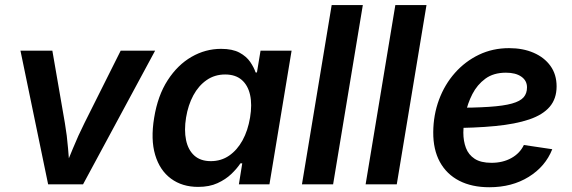

<svg xmlns="http://www.w3.org/2000/svg" viewBox="-20 -748 2322 779"><path d="M175.3 0 63 -542.5H192.4L243.2 -249Q252 -197.8 256.1 -146Q260.3 -94.2 264.6 -41.5H232.9Q254.9 -94.2 275.9 -145.8Q296.9 -197.3 322.8 -249L469.7 -542.5H609.4L316.9 0Z M783.7 10.3Q719.2 10.3 673.8 -23.2Q628.4 -56.6 609.6 -119.4Q590.8 -182.1 605.5 -270.5Q620.1 -360.4 660.4 -422.6Q700.7 -484.9 757.1 -517.3Q813.5 -549.8 877 -549.8Q923.3 -549.8 951.7 -534.4Q980 -519 995.1 -496.8Q1010.3 -474.6 1017.1 -454.1H1022.5L1037.1 -542.5H1163.1L1073.2 0H949.2L962.9 -85.4H955.6Q941.4 -64 918.5 -42Q895.5 -20 862.5 -4.9Q829.6 10.3 783.7 10.3ZM835.4 -94.2Q877.4 -94.2 909.9 -116.7Q942.4 -139.2 964.1 -178.7Q985.8 -218.3 994.6 -271Q1003.4 -324.2 994.6 -363.3Q985.8 -402.3 960.4 -424.1Q935.1 -445.8 893.6 -445.8Q851.1 -445.8 818.4 -423.1Q785.6 -400.4 764.4 -361.1Q743.2 -321.8 734.9 -271Q726.6 -219.7 734.9 -179.7Q743.2 -139.6 768.3 -116.9Q793.5 -94.2 835.4 -94.2Z M1452.1 -727.5 1331.5 0H1205.1L1325.7 -727.5Z M1710.4 -727.5 1589.8 0H1463.4L1584 -727.5Z M1965.3 11.7Q1894.5 11.7 1843.3 -14.6Q1792 -41 1764.6 -91.1Q1737.3 -141.1 1737.8 -211.9Q1738.3 -281.7 1761.2 -343.5Q1784.2 -405.3 1825.7 -452.1Q1867.2 -499 1923.1 -525.9Q1979 -552.7 2045.4 -552.7Q2101.6 -552.7 2145 -533.9Q2188.5 -515.1 2213.4 -480.5Q2238.3 -445.8 2238.3 -397.5Q2238.3 -347.7 2210.4 -314.9Q2182.6 -282.2 2127.2 -263.4Q2071.8 -244.6 1989.3 -236.6Q1906.7 -228.5 1797.9 -228.5L1811.5 -310.5Q1903.8 -310.5 1963.6 -314.5Q2023.4 -318.4 2057.1 -327.9Q2090.8 -337.4 2104.5 -353.3Q2118.2 -369.1 2118.2 -393.6Q2118.2 -420.9 2095.2 -437Q2072.3 -453.1 2032.7 -453.1Q1982.4 -453.1 1949.2 -428.7Q1916 -404.3 1896.5 -366.2Q1877 -328.1 1868.7 -286.4Q1860.4 -244.6 1859.9 -210Q1859.9 -175.8 1870.4 -147.9Q1880.9 -120.1 1905.8 -103.8Q1930.7 -87.4 1974.1 -87.4Q2020 -87.4 2054.7 -106.7Q2089.4 -126 2105.5 -159.7L2220.7 -142.6Q2192.9 -72.3 2125 -30.3Q2057.1 11.7 1965.3 11.7Z"/></svg>

Font: Inter 16pt SemiBold
Style: Italic
Weight: 600
Italic angle: -9.3988°
Version: Version 4.001;git-66647c0bb